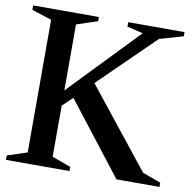

<svg xmlns="http://www.w3.org/2000/svg" viewBox="-79 -779 856 857"><g transform="rotate(10 349.5 -350.0)"><path d="M3 0V-20L107 -54L93 -35V-665L107 -646L3 -680V-700H301V-681L192 -645L206 -665V-336L196 -340L516 -673L520 -659L434 -680V-700H689V-681L568 -646L593 -661L321 -395L319 -423L626 -37L607 -53L699 -19V0H504L242 -337L262 -335L195 -271L206 -296V-35L192 -55L291 -19V0Z"/></g></svg>

Font: Wittgenstein Medium
Style: Regular
Weight: 500
Designer: Jörg Drees
Foundry: Jörg Drees
Version: Version 1.500